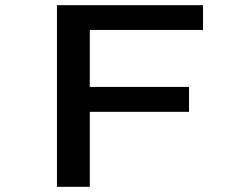

<svg xmlns="http://www.w3.org/2000/svg" viewBox="-20 -720 890 740"><path d="M762.5 -604.5H326V-385H708.5V-289H326V0H199.5V-700H762.5Z"/></svg>

Font: League Mono Wide Medium
Style: Regular
Weight: 500
Width: 8
Designer: Tyler Finck
Foundry: The League of Moveable Type / Tyler Finck
Version: Version 2.210